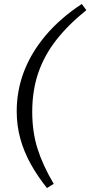

<svg xmlns="http://www.w3.org/2000/svg" viewBox="-20 -734 454 965"><path d="M216 211Q168 151 134 89.5Q100 28 82 -37.5Q64 -103 64 -175Q64 -279 100.5 -374.5Q137 -470 209.5 -556Q282 -642 391 -714L414 -683Q323 -610 262.5 -532.5Q202 -455 172 -366.5Q142 -278 142 -172Q142 -71 168.5 13Q195 97 250 190Z"/></svg>

Font: Source Serif 4
Style: Italic
Weight: 400
Italic angle: -12°
Designer: Frank Grießhammer
Foundry: Adobe Systems Incorporated
Version: Version 4.004;hotconv 1.0.116;makeotfexe 2.5.65601